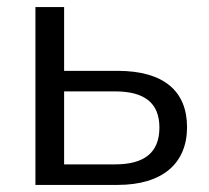

<svg xmlns="http://www.w3.org/2000/svg" viewBox="-20 -522 589 542"><path d="M80 0H312C439 0 508 -61 508 -163C508 -265 442 -322 312 -322H161V-502H80ZM305 -58H161V-264H305C387 -264 430 -232 430 -162C430 -90 386 -58 305 -58Z"/></svg>

Font: Poppy and Pepper
Style: Regular
Weight: 400
Designer: Thy Ha
Foundry: Thy Ha
Version: Version 0.001;Glyphs 3.2 (3227)